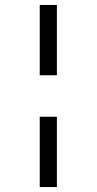

<svg xmlns="http://www.w3.org/2000/svg" viewBox="-20 -737 390 773"><path d="M140 -434V-717H209V-434ZM140 16V-267H209V16Z"/></svg>

Font: LXGW WenKai
Style: Regular
Weight: 400
Designer: LXGW / Fontworks Inc.
Foundry: LXGW / Fontworks Inc.
Version: Version 1.520; June 14, 2025